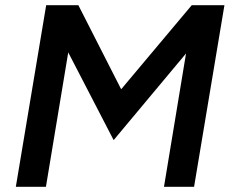

<svg xmlns="http://www.w3.org/2000/svg" viewBox="-20 -720 893 740"><path d="M41 0 158 -700H282L447 -376L719 -700H845L728 0H612L697 -514L418 -180L243 -518L157 0Z"/></svg>

Font: Figtree Light SemiBold
Style: Italic
Weight: 600
Italic angle: -9.5°
Version: Version 2.001;gftools[0.9.30]